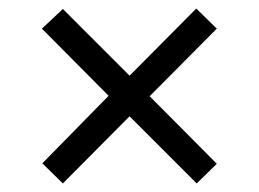

<svg xmlns="http://www.w3.org/2000/svg" viewBox="-20 -583 606 449"><path d="M127 -154 79 -201 234 -359 78 -516 127 -562 283 -406 439 -563 487 -516 330 -358 487 -200 440 -154 283 -311Z"/></svg>

Font: Noto Serif Gurmukhi
Style: Bold
Weight: 700
Designer: Vaibhav Singh and the Monotype Design Team
Foundry: Monotype Imaging Inc.
Version: Version 2.004; ttfautohint (v1.8.4.7-5d5b)